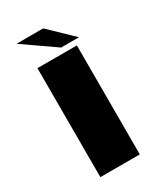

<svg xmlns="http://www.w3.org/2000/svg" viewBox="-183 -814 776 894"><g transform="rotate(-30 205.0 -366.5)"><path d="M85 0V-586H297V0ZM228.5 -614 57.5 -733H201L324.5 -614Z"/></g></svg>

Font: Anybody UltraExpanded Regular
Style: Bold
Weight: 700
Width: 9
Designer: Tyler Finck
Foundry: Etcetera Type Company
Version: Version 1.010; ttfautohint (v1.8.3) -l 8 -r 50 -G 200 -x 14 